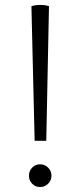

<svg xmlns="http://www.w3.org/2000/svg" viewBox="-20 -743 325 776"><path d="M120 -174H167L178 -718Q164 -723 143 -723Q122 -723 107 -718ZM97 -33Q97 -52 110 -65.5Q123 -79 142 -79Q161 -79 174.5 -65.5Q188 -52 188 -33Q188 -14 174.5 -0.5Q161 13 142 13Q123 13 110 -0.5Q97 -14 97 -33Z"/></svg>

Font: Arima Madurai Light
Style: Regular
Weight: 300
Designer: Joana Correia and Natanael Gama
Foundry: NDISCOVER
Version: Version 1.020